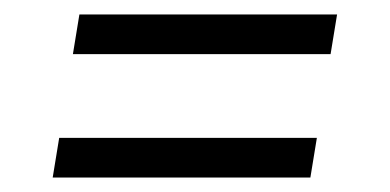

<svg xmlns="http://www.w3.org/2000/svg" viewBox="-20 -473 540 266"><path d="M438 -398H81L90 -453H447ZM53 -227 62 -282H419L410 -227Z"/></svg>

Font: Iosevka Slab Light
Style: Italic
Weight: 300
Italic angle: -9°
Monospace: yes
Designer: Belleve Invis
Foundry: Belleve Invis
Version: Version 11.1.1; ttfautohint (v1.8.3)